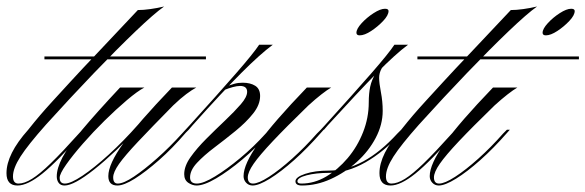

<svg xmlns="http://www.w3.org/2000/svg" viewBox="-87 -563 1805 592"><path d="M50 -380V-389H548V-380ZM55 -179Q-1 -116 -24 -80Q-47 -44 -47 -19Q-47 3 -30 3Q-12 3 11.5 -11.5Q35 -26 69.5 -59.5Q104 -93 156 -151L167 -163H177L168 -154Q90 -65 44 -28Q-2 9 -33 9Q-67 9 -67 -29Q-67 -88 0 -163Q19 -187 36.5 -207.5Q54 -228 76.5 -252.5Q99 -277 131.5 -312.5Q164 -348 214.5 -401Q265 -454 338 -532Q355 -532 376.5 -535Q398 -538 419 -543Q388 -521 331 -466.5Q274 -412 202.5 -337.5Q131 -263 55 -179Z M283 -293H358Q337 -282 304 -254Q271 -226 235.5 -191Q200 -156 168.5 -120Q137 -84 117 -55.5Q97 -27 97 -15Q97 3 113 3Q131 3 167 -21Q203 -45 248.5 -86.5Q294 -128 339 -179H350Q266 -90 203.5 -40.5Q141 9 112 9Q100 9 94 1Q88 -7 88 -19Q88 -44 105.5 -77.5Q123 -111 166 -162.5Q209 -214 283 -293ZM275 9Q247 9 247 -20Q247 -57 293.5 -121.5Q340 -186 443 -293H518Q505 -286 487.5 -273Q470 -260 447 -238Q380 -170 339 -126.5Q298 -83 280 -57.5Q262 -32 262 -16Q262 3 276 3Q294 3 326 -18.5Q358 -40 397 -74.5Q436 -109 474 -151L485 -163H495L486 -154Q445 -106 403.5 -69.5Q362 -33 328.5 -12Q295 9 275 9Z M495 -163H485L497 -176Q586 -274 640.5 -336.5Q695 -399 712 -425H754Q715 -396 657.5 -338.5Q600 -281 507 -177ZM520 3Q540 3 576 -19Q612 -41 653.5 -75.5Q695 -110 732 -151L743 -163H753L744 -154Q704 -108 660.5 -71.5Q617 -35 579.5 -13Q542 9 519 9Q506 9 493.5 0.5Q481 -8 481 -26Q481 -51 500.5 -78.5Q520 -106 549 -135Q578 -164 607 -191.5Q636 -219 655.5 -241.5Q675 -264 675 -280Q675 -298 653 -298Q644 -298 631 -294.5Q618 -291 603 -285L611 -296Q623 -301 635 -304.5Q647 -308 661 -308Q685 -308 700 -298.5Q715 -289 715 -267Q715 -240 693.5 -213Q672 -186 639.5 -159.5Q607 -133 574.5 -108.5Q542 -84 520.5 -61Q499 -38 499 -16Q499 3 520 3Z M692 9Q680 9 672 0.5Q664 -8 664 -20Q664 -57 710 -121.5Q756 -186 859 -293H934Q922 -286 904 -272Q886 -258 864 -238Q795 -171 754 -127.5Q713 -84 695 -58Q677 -32 677 -16Q677 3 693 3Q710 3 742.5 -18Q775 -39 814 -74Q853 -109 890 -151L902 -163H911L903 -154Q861 -106 820 -69.5Q779 -33 745 -12Q711 9 692 9ZM1100 -536Q1111 -536 1111 -529Q1111 -516 1094.5 -498.5Q1078 -481 1057.5 -467.5Q1037 -454 1022 -454Q1012 -454 1012 -462Q1012 -474 1028 -491.5Q1044 -509 1065 -522.5Q1086 -536 1100 -536Z M912 -163H902L914 -176Q1003 -274 1057.5 -336.5Q1112 -399 1129 -425H1171Q1132 -396 1075 -338Q1018 -280 924 -177ZM1151 -154Q1097 -95 1040 -62.5Q983 -30 928 -30Q887 -30 858.5 -22.5Q830 -15 830 -4Q830 3 842 3Q882 3 918.5 -18.5Q955 -40 985 -75.5Q1015 -111 1032.5 -155.5Q1050 -200 1050 -247Q1050 -275 1054.5 -296Q1059 -317 1073 -340.5Q1087 -364 1117 -395L1170 -425Q1135 -398 1116 -381.5Q1097 -365 1089.5 -351.5Q1082 -338 1082 -323Q1082 -307 1087.5 -278.5Q1093 -250 1093 -221Q1093 -179 1071.5 -138Q1050 -97 1013.5 -64Q977 -31 933 -11Q889 9 844 9Q824 9 824 -4Q824 -17 854 -27Q884 -37 927 -37Q1034 -37 1138 -151L1150 -163H1159Z M1200 -380V-389H1698V-380ZM1205 -179Q1149 -116 1126 -80Q1103 -44 1103 -19Q1103 3 1120 3Q1138 3 1161.5 -11.5Q1185 -26 1219.5 -59.5Q1254 -93 1306 -151L1317 -163H1327L1318 -154Q1240 -65 1194 -28Q1148 9 1117 9Q1083 9 1083 -29Q1083 -88 1150 -163Q1169 -187 1186.5 -207.5Q1204 -228 1226.5 -252.5Q1249 -277 1281.5 -312.5Q1314 -348 1364.5 -401Q1415 -454 1488 -532Q1505 -532 1526.5 -535Q1548 -538 1569 -543Q1538 -521 1481 -466.5Q1424 -412 1352.5 -337.5Q1281 -263 1205 -179Z M1266 9Q1254 9 1246 0.5Q1238 -8 1238 -20Q1238 -57 1284 -121.5Q1330 -186 1433 -293H1508Q1496 -286 1478 -272Q1460 -258 1438 -238Q1369 -171 1328 -127.5Q1287 -84 1269 -58Q1251 -32 1251 -16Q1251 3 1267 3Q1284 3 1316.5 -18Q1349 -39 1388 -74Q1427 -109 1464 -151L1476 -163H1485L1477 -154Q1435 -106 1394 -69.5Q1353 -33 1319 -12Q1285 9 1266 9ZM1674 -536Q1685 -536 1685 -529Q1685 -516 1668.5 -498.5Q1652 -481 1631.5 -467.5Q1611 -454 1596 -454Q1586 -454 1586 -462Q1586 -474 1602 -491.5Q1618 -509 1639 -522.5Q1660 -536 1674 -536Z"/></svg>

Font: Ballet 24pt
Style: Regular
Weight: 400
Designer: Maximiliano R. Sproviero
Foundry: Omnibus-Type
Version: Version 1.100